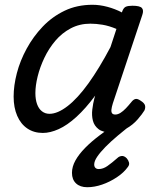

<svg xmlns="http://www.w3.org/2000/svg" viewBox="-20 -539 663 803"><path d="M159 17Q122 17 94.5 -1.5Q67 -20 52 -54.5Q37 -89 37 -135Q37 -181 50.5 -233Q64 -285 91.5 -335.5Q119 -386 158.5 -427.5Q198 -469 250 -494Q302 -519 367 -519Q397 -519 429 -510.5Q461 -502 490 -487L491 -491Q497 -507 506.5 -511Q516 -515 534 -515Q565 -515 573.5 -505.5Q582 -496 575 -476L452 -107Q447 -91 446 -80.5Q445 -70 449 -65Q453 -60 462 -60Q473 -60 484 -67Q495 -74 506.5 -86Q518 -98 530 -113Q538 -123 546.5 -125Q555 -127 568 -118Q584 -108 586.5 -98Q589 -88 584 -77Q575 -62 555.5 -39.5Q536 -17 508 -1Q480 15 445 15Q410 15 392 1Q374 -13 368.5 -34.5Q363 -56 366 -81Q369 -106 375 -129Q376 -131 376.5 -133.5Q377 -136 378 -139Q338 -85 299.5 -50Q261 -15 225.5 1Q190 17 159 17ZM128 -150Q128 -123 135 -103.5Q142 -84 155.5 -73.5Q169 -63 187 -63Q221 -63 263 -95.5Q305 -128 350 -190.5Q395 -253 442 -342L467 -418Q436 -431 409 -435.5Q382 -440 358 -440Q313 -440 276 -420.5Q239 -401 211.5 -368.5Q184 -336 165.5 -297Q147 -258 137.5 -219.5Q128 -181 128 -150ZM345 244Q315 244 298 228Q281 212 281 184Q281 158 295.5 132Q310 106 336 79.5Q362 53 398 26Q434 -1 477 -32L539 -31V-25Q504 2 473.5 27.5Q443 53 421 75.5Q399 98 386.5 116.5Q374 135 374 149Q374 158 379 163Q384 168 393 168Q411 168 429 155.5Q447 143 472 121Q478 115 488.5 113.5Q499 112 510 123Q517 131 519.5 140.5Q522 150 515 159Q498 183 468.5 202.5Q439 222 407 233Q375 244 345 244Z"/></svg>

Font: Playwrite IN
Style: Regular
Weight: 400
Designer: Veronika Burian, José Scaglione
Foundry: TypeTogether
Version: Version 1.002